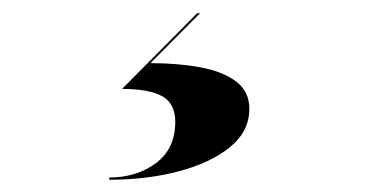

<svg xmlns="http://www.w3.org/2000/svg" viewBox="-20 -24 590 298"><path d="M252 165Q252 136.5 231.5 125.2Q211 114 169.5 114L286 -3.5H290.5L213.5 74Q256 74 291 80.5Q326 87 346.5 102.5Q367 118 367 145Q367 180 336.8 204.5Q306.5 229 257 242Q207.5 255 149.5 255V251.5Q192 251.5 222 229.2Q252 207 252 165Z"/></svg>

Font: Bodoni* 48pt
Style: Bold Italic
Weight: 700
Italic angle: -13°
Version: Version 2.3